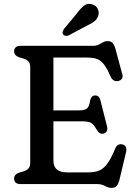

<svg xmlns="http://www.w3.org/2000/svg" viewBox="-20 -932 696 972"><path d="M197.4 -373.2H379.6Q411 -373.2 421.8 -384.3Q432.5 -395.3 436.1 -422.1Q438.6 -434.3 444.5 -441.2Q450.3 -448.1 459.5 -448.7Q481.9 -450.2 488.1 -424.8L521.6 -293.4Q525.4 -278.2 521 -268.9Q516.6 -259.6 505.1 -255.9Q495.2 -252.8 486.5 -257.5Q477.7 -262.2 471 -273Q461.7 -289.9 453 -299.7Q444.2 -309.6 431.7 -313.7Q419.1 -317.8 397.8 -317.8H197.4ZM51.4 -672.4Q51.4 -685.4 59.7 -692.7Q68 -700 84.6 -700H452.4Q467.7 -700 479.3 -706Q490.9 -712 501.5 -718Q512 -724 523.6 -724Q541 -724 549.8 -714.7Q558.6 -705.5 564.2 -685.4L599.2 -555.7Q603.1 -541.9 596.4 -532.8Q589.6 -523.8 577 -521.6Q566.5 -519.8 556.6 -524.7Q546.6 -529.7 539.6 -545.3Q525.6 -578.1 512.6 -597.3Q499.5 -616.6 485.6 -625.8Q471.6 -635 455.6 -637.8Q439.5 -640.6 419.6 -640.6H250.4V-119.4Q250.4 -89.7 267.3 -74.6Q284.2 -59.4 318.9 -59.4H427.5Q458.4 -59.4 480.9 -68.1Q503.3 -76.7 522.7 -102.7Q542 -128.6 563.1 -179.6Q568.5 -193.2 577.7 -198.4Q586.8 -203.6 598.4 -201.2Q611.3 -198.9 616.8 -188.3Q622.3 -177.7 618.1 -161.8L584.2 -19.4Q578.9 0.3 570 9.7Q561 19.2 543.6 19.2Q532.3 19.2 522.2 14.4Q512.1 9.6 501 4.8Q489.8 0 474.8 0H84.6Q68 0 59.7 -7.3Q51.4 -14.6 51.4 -27.6Q51.4 -48.4 76 -57.8L98 -64.2Q114.3 -69 123.6 -78.7Q133 -88.3 133 -107.8V-592.2Q133 -611.7 123.6 -621.5Q114.3 -631.3 98 -635.8L76 -642.2Q51.4 -651.6 51.4 -672.4ZM368.2 -862.6Q387.2 -888.9 405 -903Q422.9 -917.1 446.5 -910.2Q466.1 -904.3 474.6 -887.7Q483 -871 477.7 -853.7Q472.7 -836.2 458.5 -824.6Q444.3 -813 419.9 -802.1L327.8 -752.9Q320.7 -749.8 312.8 -750.7Q304.8 -751.5 299.9 -757Q295 -763.4 297.3 -770.9Q299.5 -778.3 304 -785.7Z"/></svg>

Font: Fraunces SuperSoft 9pt
Style: Regular
Weight: 900
Version: Version 1.000;[b76b70a41]